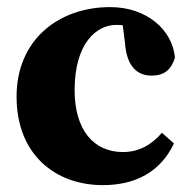

<svg xmlns="http://www.w3.org/2000/svg" viewBox="-20 -519 553 554"><path d="M276.8 15.2C371.5 15.2 443.5 -23.6 482 -105.2L447.2 -135.9C418.4 -102.5 382.5 -80.3 334.6 -80.3C250.7 -80.3 195.3 -143.5 195.3 -258.7C195.3 -393.9 258 -447.1 315.4 -447.1C347 -447.1 373.1 -440.1 404.2 -425.7L331.5 -467L340.6 -395.6C345.5 -325.1 377.9 -300.8 417.4 -300.8C453.3 -300.8 474 -317.1 484.8 -352.9C477.6 -432.7 403.6 -498.5 298 -498.5C148.7 -498.5 27.8 -403.8 27.8 -240.3C27.8 -72.2 140.5 15.2 276.8 15.2Z"/></svg>

Font: Source Serif Variable
Style: Regular
Weight: 389
Designer: Frank Grießhammer
Foundry: Adobe Systems Incorporated
Version: Version 3.001;hotconv 1.0.111;makeotfexe 2.5.65597